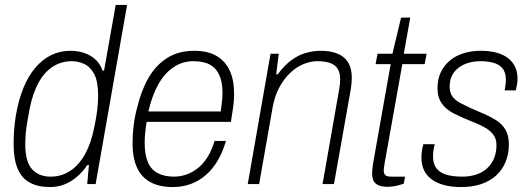

<svg xmlns="http://www.w3.org/2000/svg" viewBox="-20 -743 2132 775"><path d="M182 12Q134 12 101 -5.5Q68 -23 51.5 -61.5Q35 -100 35 -161Q35 -188 37 -217Q39 -246 44 -277Q55 -340 74.5 -388Q94 -436 122.5 -469.5Q151 -503 186.5 -520.5Q222 -538 264 -538Q292 -538 317.5 -530Q343 -522 363 -505Q383 -488 394 -458H400L447 -723H493L366 0H332L339 -77H333Q304 -35 266 -11.5Q228 12 182 12ZM184 -30Q229 -30 264.5 -54Q300 -78 324 -122Q348 -166 360 -227Q366 -255 369.5 -278Q373 -301 374.5 -321Q376 -341 376 -358Q376 -415 360 -444.5Q344 -474 319.5 -485Q295 -496 270 -496Q228 -496 194 -474.5Q160 -453 136 -410Q112 -367 99 -301Q93 -270 89 -244.5Q85 -219 83.5 -198.5Q82 -178 82 -160Q82 -90 109.5 -60Q137 -30 184 -30Z M678 12Q624 12 587.5 -7.5Q551 -27 533 -66.5Q515 -106 515 -165Q515 -200 519.5 -236.5Q524 -273 533 -306Q549 -375 578.5 -427Q608 -479 654 -508.5Q700 -538 764 -538Q819 -538 854.5 -517Q890 -496 907.5 -457.5Q925 -419 925 -364Q925 -338 921 -309Q917 -280 912 -251H572Q568 -228 566 -207Q564 -186 564 -167Q564 -118 577 -88Q590 -58 617 -44Q644 -30 682 -30Q708 -30 732.5 -38.5Q757 -47 779 -64.5Q801 -82 818 -109.5Q835 -137 846 -174H892Q879 -129 858.5 -94.5Q838 -60 811 -36.5Q784 -13 750.5 -0.5Q717 12 678 12ZM579 -293H871Q874 -314 876 -333Q878 -352 878 -370Q878 -411 865.5 -439.5Q853 -468 827.5 -482Q802 -496 760 -496Q716 -496 679.5 -471Q643 -446 618 -400.5Q593 -355 579 -293Z M980 0 1072 -526H1105L1095 -443H1101Q1129 -481 1158 -501.5Q1187 -522 1216.5 -530Q1246 -538 1276 -538Q1313 -538 1341 -527Q1369 -516 1384.5 -492Q1400 -468 1400 -429Q1400 -419 1399 -407.5Q1398 -396 1396 -383L1328 0H1282L1349 -382Q1351 -393 1352 -403.5Q1353 -414 1353 -422Q1353 -451 1342 -467Q1331 -483 1310 -489.5Q1289 -496 1261 -496Q1234 -496 1205.5 -484.5Q1177 -473 1151.5 -449Q1126 -425 1107 -389.5Q1088 -354 1080 -307L1026 0Z M1544 11Q1521 11 1507 4.5Q1493 -2 1487.5 -14Q1482 -26 1482 -44Q1482 -53 1483.5 -63Q1485 -73 1486 -84L1557 -484H1496L1504 -526H1564L1599 -672H1636L1610 -526H1702L1694 -484H1604L1533 -87Q1532 -78 1530.5 -69.5Q1529 -61 1529 -55Q1529 -42 1535.5 -36Q1542 -30 1559 -30H1615L1610 -2Q1600 2 1588.5 5Q1577 8 1565 9.5Q1553 11 1544 11Z M1841 12Q1802 12 1772.5 4Q1743 -4 1722.5 -19Q1702 -34 1691.5 -56Q1681 -78 1681 -107Q1681 -119 1683 -133.5Q1685 -148 1689 -161H1735Q1731 -148 1729.5 -135Q1728 -122 1728 -111Q1728 -82 1741.5 -64Q1755 -46 1781 -38Q1807 -30 1846 -30Q1877 -30 1902.5 -38.5Q1928 -47 1946 -63.5Q1964 -80 1974 -103.5Q1984 -127 1984 -158Q1984 -181 1972.5 -197.5Q1961 -214 1942 -225.5Q1923 -237 1899.5 -246.5Q1876 -256 1852 -266Q1832 -275 1813 -284.5Q1794 -294 1779 -307.5Q1764 -321 1755 -340Q1746 -359 1746 -387Q1746 -424 1759.5 -452Q1773 -480 1797 -499.5Q1821 -519 1852.5 -528.5Q1884 -538 1921 -538Q1953 -538 1980 -531.5Q2007 -525 2027 -511Q2047 -497 2058 -475.5Q2069 -454 2069 -425Q2069 -414 2067 -402.5Q2065 -391 2062 -378H2017Q2020 -395 2021 -404Q2022 -413 2022 -420Q2022 -451 2008 -467.5Q1994 -484 1970.5 -490Q1947 -496 1920 -496Q1894 -496 1871.5 -489.5Q1849 -483 1831.5 -470Q1814 -457 1804.5 -438Q1795 -419 1795 -394Q1795 -368 1807 -352.5Q1819 -337 1838.5 -327Q1858 -317 1881 -306Q1907 -295 1933.5 -283.5Q1960 -272 1983 -257.5Q2006 -243 2020 -220Q2034 -197 2034 -160Q2034 -122 2021 -90Q2008 -58 1983 -35Q1958 -12 1922.5 0Q1887 12 1841 12Z"/></svg>

Font: Archivo SemiCondensed Thin
Style: Italic
Weight: 250
Width: 4
Italic angle: -10°
Designer: Hector Gatti
Foundry: Omnibus-Type
Version: Version 2.001